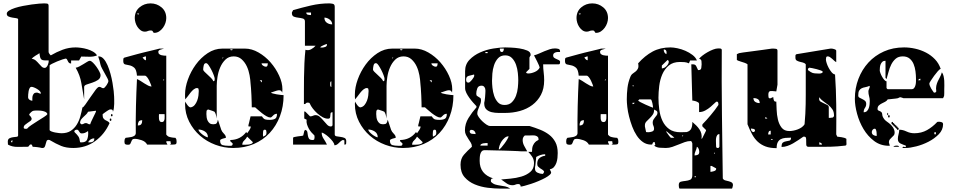

<svg xmlns="http://www.w3.org/2000/svg" viewBox="-20 -847 5629 1134"><path d="M273 -80Q273 -75 283 -71Q293 -67 305.5 -64.5Q318 -62 329 -61Q340 -60 343 -60Q376 -60 397.5 -74Q419 -88 433 -110.5Q447 -133 454.5 -160Q462 -187 467 -213Q471 -211 484 -229.5Q497 -248 513 -271.5Q529 -295 543.5 -314.5Q558 -334 566 -334Q573 -334 578.5 -330Q584 -326 590 -326Q594 -326 599.5 -331.5Q605 -337 609.5 -344Q614 -351 617 -357.5Q620 -364 620 -367Q621 -372 614.5 -384.5Q608 -397 599.5 -412Q591 -427 583 -442Q575 -457 573 -467Q571 -477 567.5 -490Q564 -503 560 -513Q561 -514 563 -514Q579 -514 592 -499.5Q605 -485 615 -462Q625 -439 632.5 -411.5Q640 -384 644.5 -357.5Q649 -331 651.5 -309Q654 -287 654 -276Q654 -269 654.5 -257.5Q655 -246 654.5 -233.5Q654 -221 652.5 -208.5Q651 -196 647 -187Q647 -196 643 -198.5Q639 -201 634 -201Q632 -201 631 -200.5Q630 -200 629 -200H627Q624 -199 618.5 -195.5Q613 -192 606.5 -187.5Q600 -183 594.5 -179Q589 -175 587 -173Q586 -172 586 -170Q586 -155 590.5 -148.5Q595 -142 601.5 -138Q608 -134 615 -131Q622 -128 627 -120Q598 -54 542 -13.5Q486 27 413 27Q371 27 341.5 15Q312 3 273 -20Q271 -21 267 -21Q258 -21 255 -13.5Q252 -6 250 3Q248 12 244.5 19.5Q241 27 231 27H227Q224 26 216 24.5Q208 23 199.5 22Q191 21 183.5 20.5Q176 20 173 20Q173 18 170.5 13Q168 8 167 7Q166 6 163 6Q156 6 152.5 13Q149 20 141 20Q114 20 83 20.5Q52 21 27 7L26 -10Q26 -25 35.5 -30Q45 -35 56.5 -36.5Q68 -38 77.5 -39Q87 -40 87 -47V-733Q87 -738 76.5 -739.5Q66 -741 53.5 -743Q41 -745 30.5 -749.5Q20 -754 20 -766Q20 -776 33.5 -784.5Q47 -793 68.5 -800Q90 -807 116 -812Q142 -817 166.5 -820.5Q191 -824 211 -825.5Q231 -827 241 -827Q247 -827 257 -826Q267 -825 267 -813V-540Q267 -536 271.5 -529.5Q276 -523 280 -520Q314 -540 350.5 -553.5Q387 -567 427 -567Q440 -567 458.5 -564.5Q477 -562 495.5 -556.5Q514 -551 529.5 -542Q545 -533 553 -520Q533 -511 505 -512Q477 -513 460 -513L447 -490H400V-472Q391 -472 387 -476.5Q383 -481 380.5 -486.5Q378 -492 375.5 -496.5Q373 -501 367 -501Q364 -501 349 -496Q334 -491 317 -484Q300 -477 286.5 -470Q273 -463 273 -460ZM268 -490Q251 -490 241 -490.5Q231 -491 225.5 -495Q220 -499 217.5 -507.5Q215 -516 213 -533Q210 -530 203.5 -526.5Q197 -523 190 -518.5Q183 -514 176.5 -509Q170 -504 167 -500Q182 -498 192 -489Q202 -480 210 -470.5Q218 -461 226 -453.5Q234 -446 244 -446Q250 -446 254.5 -451Q259 -456 262 -462.5Q265 -469 266.5 -476.5Q268 -484 268 -490ZM477 -260Q468 -310 460.5 -356Q453 -402 427 -447Q436 -448 448.5 -454.5Q461 -461 473 -468.5Q485 -476 495 -482Q505 -488 510 -488Q518 -488 529 -477Q540 -466 550 -452Q560 -438 567 -424Q574 -410 574 -404Q574 -385 559 -375Q544 -365 525.5 -359Q507 -353 492 -348Q477 -343 477 -333ZM220 -293Q221 -294 221 -297Q221 -303 214.5 -309.5Q208 -316 199 -321.5Q190 -327 181 -330.5Q172 -334 167 -334Q159 -334 155 -326.5Q151 -319 149 -309Q147 -299 146.5 -289Q146 -279 146 -273Q146 -264 154 -258Q162 -252 171 -252Q171 -259 171 -267.5Q171 -276 173.5 -283Q176 -290 181 -295Q186 -300 197 -300H200ZM153 -167Q154 -166 157 -163.5Q160 -161 160 -160Q161 -158 162.5 -156Q164 -154 165 -152Q166 -149 167 -147Q167 -138 159.5 -132.5Q152 -127 143.5 -121.5Q135 -116 127.5 -109.5Q120 -103 120 -93Q120 -88 125 -87Q130 -86 133 -86Q138 -86 140 -87Q147 -96 165.5 -108.5Q184 -121 204 -133.5Q224 -146 240.5 -156.5Q257 -167 260 -173Q257 -182 248.5 -186Q240 -190 229.5 -192Q219 -194 208 -194Q197 -194 189 -194Q177 -194 170.5 -190Q164 -186 153 -173ZM547 -193 500 -187Q496 -178 488.5 -171Q481 -164 473 -156.5Q465 -149 459 -141Q453 -133 453 -123V-120Q456 -116 460 -113H463Q470 -113 475 -116.5Q480 -120 487 -120Q494 -120 498.5 -116.5Q503 -113 510 -113H513Q514 -119 519.5 -130.5Q525 -142 531 -154.5Q537 -167 542 -177Q547 -187 547 -190ZM640 -160Q635 -160 635 -166.5Q635 -173 640 -173Q645 -173 645 -166.5Q645 -160 640 -160ZM633 -133Q628 -133 628 -140Q628 -147 633 -147Q638 -147 638 -140Q638 -133 633 -133ZM500 -73Q490 -66 482 -62.5Q474 -59 463 -59Q456 -59 453 -62.5Q450 -66 447.5 -70Q445 -74 442.5 -77.5Q440 -81 434 -81Q429 -81 424 -78.5Q419 -76 419 -70Q419 -67 420 -67Q428 -59 433.5 -53Q439 -47 443 -41Q447 -35 449 -27.5Q451 -20 453 -7Q456 -6 460 -6Q487 -6 494 -21.5Q501 -37 501 -60ZM537 -30Q514 -30 500 -7Q503 -6 510 -6Q523 -6 530 -11Q537 -16 537 -30ZM53 -20Q45 -15 45 -7H53Z M962 -740Q962 -726 957 -711Q952 -696 942.5 -683Q933 -670 920 -661.5Q907 -653 892 -653Q887 -653 886 -655Q885 -657 883.5 -660Q882 -663 879.5 -665Q877 -667 870 -667Q860 -667 852.5 -663.5Q845 -660 836 -660Q822 -660 811 -668Q800 -676 792 -688Q784 -700 780 -714Q776 -728 776 -740Q776 -780 804 -803.5Q832 -827 869 -827Q906 -827 934 -803.5Q962 -780 962 -740ZM789 -767 796 -760 802 -767ZM962 -53Q962 -51 967.5 -46Q973 -41 976 -40Q978 -39 983.5 -37.5Q989 -36 995.5 -35Q1002 -34 1007.5 -33.5Q1013 -33 1016 -33Q1021 -27 1022 -22Q1023 -17 1023 -10Q1023 3 1017 5Q1011 7 999 7H982Q991 4 989 -1.5Q987 -7 987 -13H963L962 -7L969 7H849Q840 -11 816.5 -19Q793 -27 775 -27Q765 -27 761 -21.5Q757 -16 755 -9.5Q753 -3 749.5 2.5Q746 8 737 8Q726 8 720.5 5Q715 2 715 -10Q715 -17 716 -22Q717 -27 722 -33Q728 -34 737.5 -35Q747 -36 756.5 -38Q766 -40 773.5 -45Q781 -50 782 -60Q781 -139 783 -220Q785 -301 789 -380Q799 -376 810 -369Q821 -362 832.5 -354.5Q844 -347 855 -341.5Q866 -336 875 -336Q875 -338 871 -348.5Q867 -359 861.5 -370.5Q856 -382 849 -391Q842 -400 836 -400H789Q786 -436 773 -447Q760 -458 745.5 -461Q731 -464 719.5 -466.5Q708 -469 708 -487Q708 -491 708.5 -498Q709 -505 716 -507L789 -527Q803 -531 825.5 -536.5Q848 -542 869.5 -547Q891 -552 906.5 -556Q922 -560 922 -560H949Q942 -558 928.5 -554Q915 -550 915 -541Q915 -532 920.5 -527.5Q926 -523 933.5 -521Q941 -519 949 -518.5Q957 -518 962 -518ZM842 -514Q838 -514 836 -513Q834 -513 829 -510.5Q824 -508 822 -507Q825 -503 830.5 -497Q836 -491 842 -491ZM949 -380 942 -373H949ZM919 -173Q919 -168 918.5 -160Q918 -152 919 -144.5Q920 -137 923.5 -131.5Q927 -126 936 -126Q944 -126 947.5 -131.5Q951 -137 952 -144.5Q953 -152 952.5 -160Q952 -168 952 -173ZM820 -137Q804 -137 799 -128.5Q794 -120 794 -106Q809 -106 814.5 -114Q820 -122 820 -137Z M1427 -560Q1467 -560 1507 -537Q1547 -514 1578 -478.5Q1609 -443 1628.5 -400.5Q1648 -358 1648 -320L1647 -300Q1643 -309 1639 -311.5Q1635 -314 1628 -314Q1626 -314 1623.5 -313.5Q1621 -313 1620 -313Q1618 -313 1612.5 -311Q1607 -309 1600.5 -307Q1594 -305 1588.5 -303Q1583 -301 1580 -300Q1581 -298 1591 -295Q1601 -292 1613.5 -290Q1626 -288 1638 -286.5Q1650 -285 1655 -285Q1655 -218 1633.5 -161Q1612 -104 1573 -62Q1534 -20 1479 3.5Q1424 27 1357 27Q1303 27 1252 8Q1201 -11 1161.5 -45.5Q1122 -80 1097.5 -128Q1073 -176 1073 -233L1074 -247Q1075 -245 1078.5 -239Q1082 -233 1086.5 -227Q1091 -221 1096.5 -216.5Q1102 -212 1107 -213Q1121 -216 1130 -227Q1139 -238 1144.5 -252.5Q1150 -267 1152 -282.5Q1154 -298 1154 -310Q1154 -316 1152.5 -321.5Q1151 -327 1144 -327Q1134 -327 1124 -319Q1114 -311 1105 -299.5Q1096 -288 1088 -277Q1080 -266 1074 -260Q1073 -263 1073 -275Q1073 -287 1073 -290Q1073 -331 1090 -378Q1107 -425 1136.5 -465.5Q1166 -506 1206.5 -533Q1247 -560 1294 -560ZM1354 -553Q1355 -556 1347 -556Q1339 -556 1340 -553Q1342 -550 1347 -550Q1352 -550 1354 -553ZM1527 -160Q1537 -144 1547 -141.5Q1557 -139 1572 -139Q1593 -139 1604.5 -145.5Q1616 -152 1616 -175Q1602 -175 1592.5 -164Q1583 -153 1577 -153Q1567 -153 1554 -160.5Q1541 -168 1528 -178Q1515 -188 1504 -198Q1493 -208 1487 -213H1467Q1467 -221 1466.5 -241Q1466 -261 1465 -283.5Q1464 -306 1462.5 -325.5Q1461 -345 1460 -353Q1459 -375 1454 -403Q1449 -431 1437.5 -455.5Q1426 -480 1407 -497Q1388 -514 1360 -514Q1331 -514 1311.5 -495Q1292 -476 1280.5 -449Q1269 -422 1264.5 -392Q1260 -362 1260 -340V-147Q1260 -150 1257.5 -160Q1255 -170 1254 -173Q1253 -176 1250.5 -181Q1248 -186 1247 -187Q1243 -189 1236.5 -191.5Q1230 -194 1223.5 -196Q1217 -198 1212.5 -199.5Q1208 -201 1207 -200L1200 -193L1199 -174Q1199 -165 1200.5 -154Q1202 -143 1206.5 -134Q1211 -125 1218.5 -119Q1226 -113 1239 -113Q1254 -113 1259 -118.5Q1264 -124 1267 -140L1287 -80Q1291 -69 1302.5 -57.5Q1314 -46 1314 -36V-33Q1312 -32 1306.5 -31Q1301 -30 1295 -28Q1289 -26 1284.5 -23.5Q1280 -21 1280 -17Q1280 6 1294.5 10Q1309 14 1328 14Q1333 14 1343.5 14Q1354 14 1354 3V0L1340 -13V-20Q1400 -21 1434 -67L1440 -60Q1445 -67 1453 -78.5Q1461 -90 1461 -100H1448L1447 -107Q1449 -113 1451 -122Q1453 -131 1455 -139Q1458 -149 1460 -160ZM1294 -507V-500L1300 -507ZM1248 -383Q1248 -388 1242.5 -403Q1237 -418 1229 -433.5Q1221 -449 1212.5 -461.5Q1204 -474 1197 -474Q1186 -474 1183 -459.5Q1180 -445 1180 -436Q1180 -431 1188 -423Q1196 -415 1206.5 -405.5Q1217 -396 1227 -386Q1237 -376 1240 -367Q1247 -368 1247.5 -373.5Q1248 -379 1248 -383ZM1525 -473Q1525 -465 1534 -459Q1543 -453 1550 -453Q1558 -453 1560 -460.5Q1562 -468 1562 -473ZM1527 -373H1514L1527 -360ZM1208 -36Q1208 -59 1190 -70.5Q1172 -82 1152 -82Q1152 -76 1159 -68Q1166 -60 1175 -53Q1184 -46 1193.5 -41Q1203 -36 1208 -36ZM1554 -63Q1554 -69 1552.5 -75Q1551 -81 1543 -81Q1535 -81 1534 -69.5Q1533 -58 1533 -53L1534 -40Q1544 -44 1549 -48.5Q1554 -53 1554 -63ZM1440 -40Q1434 -28 1422.5 -17.5Q1411 -7 1411 8Q1417 8 1426 8Q1435 8 1445 7Q1455 6 1463 3Q1471 0 1474 -7Z M1957 -53Q1957 -44 1967.5 -42Q1978 -40 1991 -38.5Q2004 -37 2014.5 -32.5Q2025 -28 2025 -13Q2025 -8 2024.5 0Q2024 8 2014 7V-18Q2013 -19 2010 -19Q2005 -21 2004 -20Q1997 -17 1991.5 -12Q1986 -7 1980.5 -1.5Q1975 4 1969 7.5Q1963 11 1955 11Q1955 1 1945 -12Q1935 -25 1922.5 -36.5Q1910 -48 1897.5 -56Q1885 -64 1880 -64Q1880 -44 1891 -28Q1902 -12 1911 7H1711V-33Q1711 -36 1719.5 -38Q1728 -40 1739 -41.5Q1750 -43 1759.5 -44Q1769 -45 1771 -47Q1771 -47 1772 -51Q1773 -55 1774 -59.5Q1775 -64 1776 -68Q1777 -72 1777 -73Q1779 -78 1784 -80Q1794 -76 1795.5 -66Q1797 -56 1798.5 -46Q1800 -36 1805 -28Q1810 -20 1827 -20Q1835 -20 1836.5 -25.5Q1838 -31 1838 -37Q1838 -44 1837 -47Q1828 -55 1819 -65.5Q1810 -76 1803.5 -88Q1797 -100 1793 -113Q1789 -126 1791 -140L1777 -147V-189Q1780 -189 1784 -187L1811 -160H1814Q1822 -160 1829 -163.5Q1836 -167 1844 -167Q1858 -167 1869.5 -156.5Q1881 -146 1891.5 -133.5Q1902 -121 1912 -110.5Q1922 -100 1934 -100H1937Q1939 -101 1941.5 -103.5Q1944 -106 1944 -107V-184Q1934 -184 1932.5 -178Q1931 -172 1931 -165Q1931 -158 1929 -152Q1927 -146 1917 -146Q1902 -146 1885.5 -155Q1869 -164 1854 -177.5Q1839 -191 1827.5 -206Q1816 -221 1811 -233Q1809 -239 1805.5 -240Q1802 -241 1797 -241Q1789 -241 1786.5 -236.5Q1784 -232 1775 -232Q1775 -265 1775 -305.5Q1775 -346 1775.5 -389Q1776 -432 1778 -474.5Q1780 -517 1784 -553Q1801 -547 1817.5 -556Q1834 -565 1844 -577H1781V-720Q1781 -734 1769 -737.5Q1757 -741 1742.5 -742.5Q1728 -744 1716 -748.5Q1704 -753 1704 -770V-773L1711 -787Q1762 -802 1816 -814.5Q1870 -827 1924 -827Q1934 -827 1945.5 -824.5Q1957 -822 1957 -807ZM1817 -773H1789Q1789 -762 1799 -760Q1809 -758 1817 -758ZM1942 -703Q1942 -720 1927 -731.5Q1912 -743 1896 -743Q1896 -723 1910 -713Q1924 -703 1942 -703ZM1911 -587Q1901 -585 1893 -581Q1886 -578 1879.5 -574.5Q1873 -571 1871 -567Q1874 -566 1881 -566Q1889 -566 1900 -569.5Q1911 -573 1911 -583ZM1937 -367Q1931 -365 1930.5 -359.5Q1930 -354 1930 -350Q1930 -346 1930.5 -340.5Q1931 -335 1937 -333Z M2430 -560Q2470 -560 2510 -537Q2550 -514 2581 -478.5Q2612 -443 2631.5 -400.5Q2651 -358 2651 -320L2650 -300Q2646 -309 2642 -311.5Q2638 -314 2631 -314Q2629 -314 2626.5 -313.5Q2624 -313 2623 -313Q2621 -313 2615.5 -311Q2610 -309 2603.5 -307Q2597 -305 2591.5 -303Q2586 -301 2583 -300Q2584 -298 2594 -295Q2604 -292 2616.5 -290Q2629 -288 2641 -286.5Q2653 -285 2658 -285Q2658 -218 2636.5 -161Q2615 -104 2576 -62Q2537 -20 2482 3.5Q2427 27 2360 27Q2306 27 2255 8Q2204 -11 2164.5 -45.5Q2125 -80 2100.5 -128Q2076 -176 2076 -233L2077 -247Q2078 -245 2081.5 -239Q2085 -233 2089.5 -227Q2094 -221 2099.5 -216.5Q2105 -212 2110 -213Q2124 -216 2133 -227Q2142 -238 2147.5 -252.5Q2153 -267 2155 -282.5Q2157 -298 2157 -310Q2157 -316 2155.5 -321.5Q2154 -327 2147 -327Q2137 -327 2127 -319Q2117 -311 2108 -299.5Q2099 -288 2091 -277Q2083 -266 2077 -260Q2076 -263 2076 -275Q2076 -287 2076 -290Q2076 -331 2093 -378Q2110 -425 2139.5 -465.5Q2169 -506 2209.5 -533Q2250 -560 2297 -560ZM2357 -553Q2358 -556 2350 -556Q2342 -556 2343 -553Q2345 -550 2350 -550Q2355 -550 2357 -553ZM2530 -160Q2540 -144 2550 -141.5Q2560 -139 2575 -139Q2596 -139 2607.5 -145.5Q2619 -152 2619 -175Q2605 -175 2595.5 -164Q2586 -153 2580 -153Q2570 -153 2557 -160.5Q2544 -168 2531 -178Q2518 -188 2507 -198Q2496 -208 2490 -213H2470Q2470 -221 2469.5 -241Q2469 -261 2468 -283.5Q2467 -306 2465.5 -325.5Q2464 -345 2463 -353Q2462 -375 2457 -403Q2452 -431 2440.5 -455.5Q2429 -480 2410 -497Q2391 -514 2363 -514Q2334 -514 2314.5 -495Q2295 -476 2283.5 -449Q2272 -422 2267.5 -392Q2263 -362 2263 -340V-147Q2263 -150 2260.5 -160Q2258 -170 2257 -173Q2256 -176 2253.5 -181Q2251 -186 2250 -187Q2246 -189 2239.5 -191.5Q2233 -194 2226.5 -196Q2220 -198 2215.5 -199.5Q2211 -201 2210 -200L2203 -193L2202 -174Q2202 -165 2203.5 -154Q2205 -143 2209.5 -134Q2214 -125 2221.5 -119Q2229 -113 2242 -113Q2257 -113 2262 -118.5Q2267 -124 2270 -140L2290 -80Q2294 -69 2305.5 -57.5Q2317 -46 2317 -36V-33Q2315 -32 2309.5 -31Q2304 -30 2298 -28Q2292 -26 2287.5 -23.5Q2283 -21 2283 -17Q2283 6 2297.5 10Q2312 14 2331 14Q2336 14 2346.5 14Q2357 14 2357 3V0L2343 -13V-20Q2403 -21 2437 -67L2443 -60Q2448 -67 2456 -78.5Q2464 -90 2464 -100H2451L2450 -107Q2452 -113 2454 -122Q2456 -131 2458 -139Q2461 -149 2463 -160ZM2297 -507V-500L2303 -507ZM2251 -383Q2251 -388 2245.5 -403Q2240 -418 2232 -433.5Q2224 -449 2215.5 -461.5Q2207 -474 2200 -474Q2189 -474 2186 -459.5Q2183 -445 2183 -436Q2183 -431 2191 -423Q2199 -415 2209.5 -405.5Q2220 -396 2230 -386Q2240 -376 2243 -367Q2250 -368 2250.5 -373.5Q2251 -379 2251 -383ZM2528 -473Q2528 -465 2537 -459Q2546 -453 2553 -453Q2561 -453 2563 -460.5Q2565 -468 2565 -473ZM2530 -373H2517L2530 -360ZM2211 -36Q2211 -59 2193 -70.5Q2175 -82 2155 -82Q2155 -76 2162 -68Q2169 -60 2178 -53Q2187 -46 2196.5 -41Q2206 -36 2211 -36ZM2557 -63Q2557 -69 2555.5 -75Q2554 -81 2546 -81Q2538 -81 2537 -69.5Q2536 -58 2536 -53L2537 -40Q2547 -44 2552 -48.5Q2557 -53 2557 -63ZM2443 -40Q2437 -28 2425.5 -17.5Q2414 -7 2414 8Q2420 8 2429 8Q2438 8 2448 7Q2458 6 2466 3Q2474 0 2477 -7Z M3167 -450Q3167 -452 3162.5 -462.5Q3158 -473 3152 -485Q3146 -497 3140.5 -507.5Q3135 -518 3134 -520Q3149 -524 3164.5 -531Q3180 -538 3195.5 -544.5Q3211 -551 3226.5 -556Q3242 -561 3258 -561Q3267 -561 3277.5 -558.5Q3288 -556 3288 -543Q3288 -541 3287 -540Q3282 -540 3275.5 -540Q3269 -540 3262.5 -538Q3256 -536 3251.5 -532Q3247 -528 3247 -520Q3247 -510 3253.5 -505.5Q3260 -501 3267.5 -498Q3275 -495 3281.5 -491.5Q3288 -488 3288 -481Q3288 -478 3287 -472.5Q3286 -467 3280 -467H3188Q3188 -443 3191 -420Q3194 -397 3194 -373Q3194 -323 3175 -287Q3156 -251 3124 -227Q3092 -203 3050.5 -191.5Q3009 -180 2964 -180Q2946 -180 2924.5 -180Q2903 -180 2884 -184.5Q2865 -189 2852.5 -201Q2840 -213 2840 -236V-240Q2841 -242 2842.5 -252Q2844 -262 2845 -273.5Q2846 -285 2846.5 -295Q2847 -305 2847 -307V-314Q2847 -325 2841 -333Q2835 -341 2824 -341Q2805 -341 2799 -325Q2793 -309 2793 -294Q2793 -284 2797.5 -280.5Q2802 -277 2807 -274.5Q2812 -272 2816.5 -268.5Q2821 -265 2821 -255Q2821 -244 2817.5 -234.5Q2814 -225 2810 -215.5Q2806 -206 2802.5 -196.5Q2799 -187 2799 -176Q2799 -168 2807.5 -155.5Q2816 -143 2828 -131.5Q2840 -120 2852.5 -111.5Q2865 -103 2874 -103H3107Q3140 -93 3170 -81Q3200 -69 3223 -51.5Q3246 -34 3260 -8Q3274 18 3274 57Q3274 70 3272.5 85.5Q3271 101 3266 115Q3261 129 3252 139.5Q3243 150 3227 153L3234 167Q3238 175 3228 184.5Q3218 194 3200.5 203.5Q3183 213 3160.5 222.5Q3138 232 3116.5 239Q3095 246 3078 250.5Q3061 255 3055 255Q3055 240 3041 240Q3031 240 3024 243.5Q3017 247 3007 247Q2987 247 2971.5 235.5Q2956 224 2940 213Q2962 211 2995 208Q3028 205 3059 196Q3090 187 3112 168.5Q3134 150 3134 117Q3134 96 3124 80Q3114 64 3100 50H3122Q3122 25 3128 12Q3134 -1 3141.5 -8Q3149 -15 3155 -17.5Q3161 -20 3161 -23Q3161 -34 3155.5 -39Q3150 -44 3142 -46Q3134 -48 3125.5 -47.5Q3117 -47 3110 -47H3080Q3067 -37 3067 -20Q3067 -2 3076 14.5Q3085 31 3094 47H3060Q3055 46 3039 45.5Q3023 45 3001 44Q2979 43 2954.5 42.5Q2930 42 2908 41.5Q2886 41 2869 40.5Q2852 40 2847 40H2843Q2831 40 2825 47Q2819 54 2816.5 64Q2814 74 2813.5 85Q2813 96 2813 103Q2813 182 2894 207Q2885 206 2882 210Q2879 214 2879 220Q2879 224 2880 227Q2892 239 2906 243Q2920 247 2934.5 249Q2949 251 2964 254Q2979 257 2994 267H2937Q2902 267 2861 262Q2820 257 2784 242Q2748 227 2724 199.5Q2700 172 2700 126Q2700 90 2720 67Q2740 44 2767 20V17Q2767 6 2760.5 -4.5Q2754 -15 2746.5 -26Q2739 -37 2732.5 -49.5Q2726 -62 2726 -77Q2726 -116 2747 -150Q2768 -184 2794 -213V-220Q2786 -228 2774.5 -241Q2763 -254 2752.5 -268.5Q2742 -283 2734.5 -298Q2727 -313 2727 -327V-427Q2727 -467 2753 -494Q2779 -521 2816 -537.5Q2853 -554 2894 -560.5Q2935 -567 2964 -567Q2973 -567 2997.5 -566Q3022 -565 3048 -561Q3074 -557 3094 -548.5Q3114 -540 3114 -524V-520Q3113 -519 3110 -513.5Q3107 -508 3107 -507V-440L3087 -420Q3089 -415 3092.5 -414Q3096 -413 3100 -413Q3118 -413 3138.5 -422Q3159 -431 3167 -447ZM2932 -560Q2932 -554 2934 -547Q2936 -540 2944 -540Q2951 -540 2953.5 -547Q2956 -554 2956 -560ZM2860 -540H2847V-533H2860ZM3041 -373Q3041 -391 3038.5 -416Q3036 -441 3028 -464Q3020 -487 3004.5 -503.5Q2989 -520 2964 -520Q2937 -520 2921.5 -503Q2906 -486 2898 -462Q2890 -438 2888 -412.5Q2886 -387 2886 -370Q2886 -353 2888.5 -328.5Q2891 -304 2898.5 -281.5Q2906 -259 2920.5 -243Q2935 -227 2960 -227Q2987 -227 3003 -243Q3019 -259 3027.5 -281.5Q3036 -304 3038.5 -329.5Q3041 -355 3041 -373ZM2781 -400Q2781 -404 2780 -407Q2764 -403 2748.5 -399Q2733 -395 2733 -377Q2733 -368 2736 -363.5Q2739 -359 2748 -359Q2751 -359 2756.5 -364Q2762 -369 2767.5 -375.5Q2773 -382 2777 -389Q2781 -396 2781 -400ZM2760 -80Q2759 -79 2756.5 -76.5Q2754 -74 2754 -73Q2754 -59 2766.5 -57Q2779 -55 2789 -55Q2789 -65 2782 -72.5Q2775 -80 2764 -80ZM2984 -42Q2972 -42 2961.5 -33.5Q2951 -25 2943 -13Q2935 -1 2930.5 12.5Q2926 26 2926 36Q2931 36 2940.5 25Q2950 14 2960 0.5Q2970 -13 2977 -25.5Q2984 -38 2984 -42ZM2860 -2Q2857 -2 2850 -2Q2843 -2 2835.5 -0.5Q2828 1 2822.5 4Q2817 7 2817 13H2860ZM3200 64Q3186 64 3172.5 68.5Q3159 73 3147 80Q3147 83 3146 91.5Q3145 100 3144 110Q3143 120 3142 129Q3141 138 3140 140V151Q3140 166 3155 173Q3170 180 3184 180H3187Q3189 178 3191.5 173Q3194 168 3194 167Q3190 159 3183 155Q3176 151 3169.5 146.5Q3163 142 3158 136.5Q3153 131 3153 120Q3153 97 3167 86Q3181 75 3200 73Z M3571 -740Q3571 -726 3566 -711Q3561 -696 3551.5 -683Q3542 -670 3529 -661.5Q3516 -653 3501 -653Q3496 -653 3495 -655Q3494 -657 3492.5 -660Q3491 -663 3488.5 -665Q3486 -667 3479 -667Q3469 -667 3461.5 -663.5Q3454 -660 3445 -660Q3431 -660 3420 -668Q3409 -676 3401 -688Q3393 -700 3389 -714Q3385 -728 3385 -740Q3385 -780 3413 -803.5Q3441 -827 3478 -827Q3515 -827 3543 -803.5Q3571 -780 3571 -740ZM3398 -767 3405 -760 3411 -767ZM3571 -53Q3571 -51 3576.5 -46Q3582 -41 3585 -40Q3587 -39 3592.5 -37.5Q3598 -36 3604.5 -35Q3611 -34 3616.5 -33.5Q3622 -33 3625 -33Q3630 -27 3631 -22Q3632 -17 3632 -10Q3632 3 3626 5Q3620 7 3608 7H3591Q3600 4 3598 -1.5Q3596 -7 3596 -13H3572L3571 -7L3578 7H3458Q3449 -11 3425.5 -19Q3402 -27 3384 -27Q3374 -27 3370 -21.5Q3366 -16 3364 -9.5Q3362 -3 3358.5 2.5Q3355 8 3346 8Q3335 8 3329.5 5Q3324 2 3324 -10Q3324 -17 3325 -22Q3326 -27 3331 -33Q3337 -34 3346.5 -35Q3356 -36 3365.5 -38Q3375 -40 3382.5 -45Q3390 -50 3391 -60Q3390 -139 3392 -220Q3394 -301 3398 -380Q3408 -376 3419 -369Q3430 -362 3441.5 -354.5Q3453 -347 3464 -341.5Q3475 -336 3484 -336Q3484 -338 3480 -348.5Q3476 -359 3470.5 -370.5Q3465 -382 3458 -391Q3451 -400 3445 -400H3398Q3395 -436 3382 -447Q3369 -458 3354.5 -461Q3340 -464 3328.5 -466.5Q3317 -469 3317 -487Q3317 -491 3317.5 -498Q3318 -505 3325 -507L3398 -527Q3412 -531 3434.5 -536.5Q3457 -542 3478.5 -547Q3500 -552 3515.5 -556Q3531 -560 3531 -560H3558Q3551 -558 3537.5 -554Q3524 -550 3524 -541Q3524 -532 3529.5 -527.5Q3535 -523 3542.5 -521Q3550 -519 3558 -518.5Q3566 -518 3571 -518ZM3451 -514Q3447 -514 3445 -513Q3443 -513 3438 -510.5Q3433 -508 3431 -507Q3434 -503 3439.5 -497Q3445 -491 3451 -491ZM3558 -380 3551 -373H3558ZM3528 -173Q3528 -168 3527.5 -160Q3527 -152 3528 -144.5Q3529 -137 3532.5 -131.5Q3536 -126 3545 -126Q3553 -126 3556.5 -131.5Q3560 -137 3561 -144.5Q3562 -152 3561.5 -160Q3561 -168 3561 -173ZM3429 -137Q3413 -137 3408 -128.5Q3403 -120 3403 -106Q3418 -106 3423.5 -114Q3429 -122 3429 -137Z M4106 -433Q4120 -433 4122 -445.5Q4124 -458 4124 -467Q4124 -475 4123 -486Q4122 -497 4109 -500Q4115 -508 4128.5 -518.5Q4142 -529 4158.5 -538.5Q4175 -548 4192 -554.5Q4209 -561 4222 -561Q4226 -561 4233.5 -560.5Q4241 -560 4243 -553Q4242 -464 4242.5 -366Q4243 -268 4244 -169.5Q4245 -71 4246.5 25Q4248 121 4249 207Q4254 216 4264 218.5Q4274 221 4284 223.5Q4294 226 4301.5 230.5Q4309 235 4309 247Q4309 251 4306.5 259Q4304 267 4303 267H3996Q3991 267 3990 258.5Q3989 250 3989 246Q3989 229 4001.5 226Q4014 223 4029 221.5Q4044 220 4056.5 214.5Q4069 209 4069 187V0Q4069 -2 4066.5 -7Q4064 -12 4063 -13Q4062 -14 4060 -14Q4042 -14 4024 -7.5Q4006 -1 3988 6.5Q3970 14 3951 20.5Q3932 27 3913 27Q3896 27 3876.5 25.5Q3857 24 3843 13Q3852 11 3849.5 4Q3847 -3 3847 -8Q3839 -8 3837 -5.5Q3835 -3 3834.5 -0.5Q3834 2 3833 4.5Q3832 7 3826 7Q3799 7 3778 -7.5Q3757 -22 3741 -46Q3725 -70 3714 -99.5Q3703 -129 3695.5 -158.5Q3688 -188 3685 -215Q3682 -242 3682 -260Q3682 -295 3686 -328Q3690 -361 3703 -393Q3708 -406 3717.5 -412.5Q3727 -419 3735 -425.5Q3743 -432 3748 -442.5Q3753 -453 3749 -473Q3789 -518 3834.5 -542.5Q3880 -567 3940 -567Q3957 -567 3981 -562Q4005 -557 4028 -547Q4051 -537 4070 -522.5Q4089 -508 4096 -490H4056L4049 -473Q4035 -479 4023 -480Q4011 -481 3996 -481Q3955 -481 3930 -460Q3905 -439 3891.5 -407.5Q3878 -376 3873.5 -339Q3869 -302 3869 -270Q3869 -235 3874 -198.5Q3879 -162 3893 -132.5Q3907 -103 3932.5 -84.5Q3958 -66 3999 -66L4036 -67Q4057 -73 4063.5 -89.5Q4070 -106 4069 -127Q4081 -117 4092 -106Q4103 -95 4111 -83Q4119 -71 4122.5 -57Q4126 -43 4123 -27Q4127 -28 4129 -33L4149 -73Q4150 -74 4150 -77Q4150 -80 4149 -80Q4148 -82 4139 -90Q4130 -98 4129 -100Q4128 -101 4128 -102V-107Q4128 -111 4129 -113Q4140 -124 4152.5 -138Q4165 -152 4178 -167.5Q4191 -183 4202.5 -198Q4214 -213 4223 -227V-233Q4223 -238 4221 -242.5Q4219 -247 4213 -247Q4210 -247 4200.5 -237.5Q4191 -228 4177 -216Q4163 -204 4145.5 -194.5Q4128 -185 4109 -185V-233Q4109 -239 4103.5 -242.5Q4098 -246 4091 -248.5Q4084 -251 4077.5 -252Q4071 -253 4069 -253L4063 -467H4073Q4087 -467 4092 -456.5Q4097 -446 4103 -433ZM3917 -537Q3917 -555 3900 -555Q3900 -534 3916 -527Q3917 -530 3917 -537ZM3889 -443Q3903 -443 3916.5 -456.5Q3930 -470 3930 -483Q3930 -486 3929 -487Q3927 -491 3923 -493L3889 -460ZM3723 -340Q3723 -343 3719 -343Q3715 -343 3716 -340Q3717 -337 3719.5 -337Q3722 -337 3723 -340ZM3749 -253Q3751 -250 3764 -243Q3777 -236 3793 -229Q3809 -222 3822 -216.5Q3835 -211 3837 -211Q3837 -214 3836 -222Q3835 -230 3833 -238.5Q3831 -247 3828.5 -253.5Q3826 -260 3823 -260H3756ZM3716 -240V-232Q3724 -232 3729 -240ZM3796 -67 3809 -66Q3819 -66 3831 -70Q3843 -74 3843 -86Q3843 -97 3839 -104.5Q3835 -112 3835 -123Q3835 -133 3839.5 -140.5Q3844 -148 3849 -154Q3854 -160 3858.5 -166Q3863 -172 3863 -180Q3863 -189 3856.5 -193Q3850 -197 3843 -200Q3844 -183 3836 -171Q3828 -159 3817.5 -149Q3807 -139 3798 -129.5Q3789 -120 3789 -108V-100ZM3963 -33Q3960 -37 3956 -40Q3954 -42 3948 -46.5Q3942 -51 3935.5 -56Q3929 -61 3923.5 -66Q3918 -71 3916 -73V-67Q3921 -59 3931 -46Q3941 -33 3943 -33ZM4229 -55Q4220 -55 4215.5 -48Q4211 -41 4209.5 -31.5Q4208 -22 4208.5 -12Q4209 -2 4209 4Q4209 10 4209.5 18.5Q4210 27 4219 27H4223Q4224 26 4226.5 23.5Q4229 21 4229 20ZM4009 -47V-40L4016 -47ZM4110 50Q4110 43 4107 33.5Q4104 24 4096 20Q4094 33 4088 45.5Q4082 58 4082 71Q4093 71 4101.5 67Q4110 63 4110 50ZM4203 53 4196 60H4203ZM4176 168Q4183 168 4196.5 164Q4210 160 4210 150Q4210 148 4209 147Q4206 145 4196 140Q4186 135 4183 133H4176ZM4089 193H4083V200H4089Z M4979 -10Q4979 -7 4979.5 2.5Q4980 12 4972 13Q4946 16 4926 17.5Q4906 19 4887.5 19.5Q4869 20 4850.5 20Q4832 20 4809 20H4752Q4743 18 4742 8.5Q4741 -1 4741.5 -12Q4742 -23 4740.5 -31.5Q4739 -40 4729 -40H4725Q4712 -31 4696.5 -20.5Q4681 -10 4664.5 -0.5Q4648 9 4630.5 15Q4613 21 4596 21Q4596 0 4604.5 -5.5Q4613 -11 4623.5 -12.5Q4634 -14 4643 -16.5Q4652 -19 4652 -33V-34Q4634 -34 4618.5 -32.5Q4603 -31 4591.5 -25Q4580 -19 4573.5 -6.5Q4567 6 4567 28Q4528 28 4501.5 18Q4475 8 4455.5 -10Q4436 -28 4422 -54Q4408 -80 4395 -113V-467Q4393 -469 4391 -470L4385 -473Q4384 -474 4378 -476Q4372 -478 4365.5 -480Q4359 -482 4353 -484Q4347 -486 4345 -487Q4343 -487 4341 -488Q4339 -489 4337 -490Q4334 -491 4332 -493V-527L4345 -533Q4346 -534 4368.5 -537Q4391 -540 4422 -544Q4453 -548 4485.5 -552.5Q4518 -557 4539 -560H4550Q4556 -560 4564 -558.5Q4572 -557 4572 -547V-347L4565 -307Q4542 -310 4530 -309Q4518 -308 4518 -287Q4518 -281 4519 -273.5Q4520 -266 4529 -266Q4531 -266 4532 -267Q4533 -267 4538.5 -270Q4544 -273 4545 -273L4547 -274Q4547 -268 4550 -256.5Q4553 -245 4565 -247Q4566 -228 4567 -198.5Q4568 -169 4574.5 -141Q4581 -113 4596.5 -93Q4612 -73 4642 -73Q4653 -73 4666 -75.5Q4679 -78 4692 -83Q4705 -88 4715.5 -95.5Q4726 -103 4732 -113Q4735 -146 4736.5 -175Q4738 -204 4738.5 -232Q4739 -260 4739 -288.5Q4739 -317 4739 -350V-467Q4733 -475 4722.5 -477.5Q4712 -480 4702.5 -482.5Q4693 -485 4685.5 -489.5Q4678 -494 4678 -506Q4678 -509 4678 -517Q4678 -525 4685 -527L4885 -560H4892Q4897 -560 4908 -556.5Q4919 -553 4919 -547V-480Q4913 -483 4907 -488.5Q4901 -494 4894.5 -500Q4888 -506 4881.5 -510Q4875 -514 4869 -514Q4861 -514 4859.5 -507.5Q4858 -501 4858 -496Q4858 -488 4862.5 -474Q4867 -460 4874.5 -446Q4882 -432 4891.5 -420.5Q4901 -409 4912 -407Q4918 -319 4919 -230Q4920 -141 4919 -53L4925 -40Q4933 -39 4951 -36.5Q4969 -34 4979 -27ZM4752 -433Q4770 -419 4780 -416Q4790 -413 4807 -413Q4810 -413 4815 -412.5Q4820 -412 4825.5 -413Q4831 -414 4835 -416Q4839 -418 4839 -423Q4839 -427 4828 -431Q4817 -435 4803.5 -438.5Q4790 -442 4777.5 -444.5Q4765 -447 4762 -447H4759Q4753 -443 4752 -440ZM4884 -151Q4894 -153 4899 -153Q4900 -154 4902.5 -156.5Q4905 -159 4905 -160Q4906 -160 4906 -163Q4906 -187 4896 -201.5Q4886 -216 4872.5 -227Q4859 -238 4844 -248Q4829 -258 4819 -273Q4818 -270 4818 -263Q4818 -252 4827 -246.5Q4836 -241 4846.5 -236.5Q4857 -232 4866 -227Q4875 -222 4875 -213V-151ZM4430 -268Q4430 -252 4441 -245Q4452 -238 4467 -238Q4467 -255 4456 -261.5Q4445 -268 4430 -268ZM4512 -147Q4511 -151 4505 -153Q4505 -154 4502 -154Q4500 -154 4499 -153V-147ZM4439 -77Q4439 -84 4429.5 -86Q4420 -88 4415 -88Q4415 -80 4419 -73.5Q4423 -67 4432 -67Q4433 -67 4435.5 -69.5Q4438 -72 4439 -73ZM4532 -75Q4523 -75 4520 -68Q4517 -61 4517 -53H4532ZM4545 -20 4539 -27 4532 -20ZM4835 7Q4835 1 4829 -2.5Q4823 -6 4819 -7V7Z M5503 -300Q5506 -301 5510 -307Q5507 -326 5510 -340Q5513 -354 5518.5 -366Q5524 -378 5531 -390.5Q5538 -403 5543 -420Q5550 -411 5553 -397.5Q5556 -384 5557 -370Q5558 -356 5557.5 -342Q5557 -328 5557 -318Q5557 -315 5557 -309Q5557 -303 5557 -297Q5557 -291 5556.5 -286Q5556 -281 5556 -280L5550 -267H5316Q5314 -268 5306.5 -270.5Q5299 -273 5296 -273Q5295 -273 5289.5 -270Q5284 -267 5283 -267Q5280 -266 5271.5 -265Q5263 -264 5253 -263Q5243 -262 5234.5 -261Q5226 -260 5223 -260Q5218 -251 5208 -246Q5198 -241 5188 -236Q5178 -231 5170.5 -224Q5163 -217 5163 -203Q5163 -196 5171 -193Q5179 -190 5183 -187Q5190 -182 5190 -176Q5190 -170 5192 -162.5Q5194 -155 5201.5 -144.5Q5209 -134 5230 -120Q5243 -111 5253.5 -95.5Q5264 -80 5264 -63Q5264 -53 5258.5 -47Q5253 -41 5247 -35.5Q5241 -30 5235.5 -23.5Q5230 -17 5230 -7Q5230 -4 5232.5 3.5Q5235 11 5236 13Q5234 14 5230 14Q5180 14 5142.5 -14.5Q5105 -43 5080 -85Q5055 -127 5042 -175.5Q5029 -224 5029 -263Q5029 -326 5050 -381Q5071 -436 5109 -477.5Q5147 -519 5200.5 -543Q5254 -567 5320 -567Q5352 -567 5385.5 -559.5Q5419 -552 5449 -536.5Q5479 -521 5502 -497Q5525 -473 5536 -440Q5530 -439 5519 -426.5Q5508 -414 5497 -399Q5486 -384 5477.5 -370.5Q5469 -357 5469 -354Q5469 -348 5472 -340Q5475 -332 5479.5 -324.5Q5484 -317 5488.5 -310.5Q5493 -304 5496 -300ZM5363 -320Q5374 -320 5379.5 -327.5Q5385 -335 5387.5 -345.5Q5390 -356 5390 -367Q5390 -378 5390 -384Q5390 -403 5387 -426Q5384 -449 5376 -468.5Q5368 -488 5352.5 -501Q5337 -514 5312 -514Q5286 -514 5270 -500Q5254 -486 5244 -466Q5234 -446 5228 -422.5Q5222 -399 5216 -380L5210 -387V-488Q5198 -488 5191.5 -482Q5185 -476 5181.5 -467.5Q5178 -459 5177 -449Q5176 -439 5176 -431Q5176 -426 5180 -415Q5184 -404 5190 -393.5Q5196 -383 5203 -375Q5210 -367 5216 -367V-327Q5217 -325 5219.5 -322.5Q5222 -320 5223 -320ZM5416 -382Q5407 -382 5403 -373H5416ZM5117 -250Q5117 -266 5113 -279Q5109 -292 5109 -307Q5109 -315 5113 -322Q5117 -329 5117 -337Q5117 -339 5116 -340Q5102 -334 5090 -332Q5078 -330 5069 -325.5Q5060 -321 5054.5 -312Q5049 -303 5049 -283Q5049 -274 5056.5 -270Q5064 -266 5072.5 -262Q5081 -258 5088.5 -252Q5096 -246 5096 -233Q5096 -220 5088.5 -209.5Q5081 -199 5081 -184Q5094 -184 5101 -191.5Q5108 -199 5111.5 -209.5Q5115 -220 5116 -231Q5117 -242 5117 -250ZM5223 -167Q5220 -165 5220 -173.5Q5220 -182 5223 -180Q5226 -178 5226 -173Q5226 -168 5223 -167ZM5230 -153Q5225 -153 5225 -160Q5225 -167 5230 -167Q5235 -167 5235 -160Q5235 -153 5230 -153ZM5330 13Q5314 8 5298.5 0.5Q5283 -7 5283 -26Q5283 -40 5287 -53.5Q5291 -67 5291 -81Q5312 -81 5334 -70.5Q5356 -60 5380 -60Q5422 -60 5455 -78.5Q5488 -97 5516 -127Q5519 -128 5526 -128Q5532 -128 5541 -125.5Q5550 -123 5550 -113Q5550 -80 5524.5 -54Q5499 -28 5464 -10Q5429 8 5391.5 17.5Q5354 27 5330 27H5310Q5313 18 5318.5 20Q5324 22 5330 22ZM5276 -100Q5283 -100 5281 -93H5283Q5288 -93 5288 -86.5Q5288 -80 5283 -80Q5276 -80 5278 -87H5276Q5271 -87 5271 -93H5270Q5265 -93 5265 -100H5263Q5256 -100 5258 -107H5256Q5251 -107 5251 -113H5250Q5245 -113 5245 -120Q5245 -127 5250 -127Q5255 -127 5255 -120H5256Q5263 -120 5261 -113H5263Q5268 -113 5268 -107H5270Q5275 -107 5275 -100ZM5158 -44Q5158 -46 5158 -53Q5158 -60 5157 -67.5Q5156 -75 5153.5 -81Q5151 -87 5147 -87Q5139 -87 5134 -80.5Q5129 -74 5129 -67Q5129 -55 5138.5 -49.5Q5148 -44 5158 -44ZM5503 -53Q5508 -53 5508 -60Q5508 -67 5503 -67Q5498 -67 5498 -60Q5498 -53 5503 -53ZM5256 20Q5262 15 5266 14Q5270 13 5277 13Q5281 13 5284.5 14Q5288 15 5290 20Z"/></svg>

Font: Genkaimincho
Style: Regular
Weight: 800
Designer: Dr. Ken Lunde (project architect, glyph set definition & overall production); Masataka HATTORI \u670D \u90E8 \u6B63 \u8C
Foundry: Adobe Systems Incorporated
Version: Version 1.00